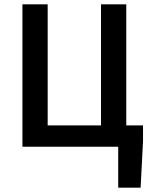

<svg xmlns="http://www.w3.org/2000/svg" viewBox="-20 -674 696 882"><path d="M83 0V-654H199V-98H444V-654H560V-98H637V-26L626 188H523V0Z"/></svg>

Font: CV Source Sans Light
Style: Bold
Weight: 600
Designer: Paul D. Hunt
Foundry: Adobe Systems Incorporated
Version: Version 3.001